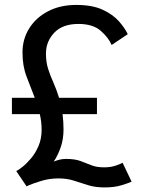

<svg xmlns="http://www.w3.org/2000/svg" viewBox="-20 -766 618 798"><path d="M29.5 -291.5V-359.5H124.5Q107.5 -403.5 90.5 -447.5Q73.5 -491.5 73.5 -548Q73.5 -603.5 101.5 -648.2Q129.5 -693 179.8 -719.2Q230 -745.5 297 -745.5Q363.5 -745.5 406.2 -725.8Q449 -706 474 -677.8Q499 -649.5 511 -624L444 -579Q430.5 -610.5 398 -638.5Q365.5 -666.5 306 -666.5Q240 -666.5 205.5 -630Q171 -593.5 171 -543.5Q171 -508 180 -479.8Q189 -451.5 201.8 -423.2Q214.5 -395 225.5 -359.5H383V-291.5H240Q244 -261 244 -227.5Q244 -188 232.5 -154.5Q221 -121 203.5 -94.5Q215.5 -99.5 228.2 -102.5Q241 -105.5 254.5 -105.5Q291 -105.5 314.5 -96.8Q338 -88 359.8 -79.2Q381.5 -70.5 412.5 -70.5Q441 -70.5 462 -78Q483 -85.5 489.5 -89.5L527 -11Q517 -6 486.5 3.5Q456 13 414.5 13Q376.5 13 346.5 3.8Q316.5 -5.5 287.5 -15Q258.5 -24.5 223.5 -24.5Q185.5 -24.5 152 -14.2Q118.5 -4 101 3.5Q95 7 90.5 8.5L47.5 -55Q56.5 -59 73.5 -72.5Q90.5 -86 109 -107.8Q127.5 -129.5 140.2 -159.5Q153 -189.5 153 -226.5Q153 -244 151 -260.2Q149 -276.5 145.5 -291.5Z"/></svg>

Font: Epilogue Medium
Style: Regular
Weight: 500
Designer: Tyler Finck
Foundry: Etcetera Type Co
Version: Version 2.111; ttfautohint (v1.8.3)